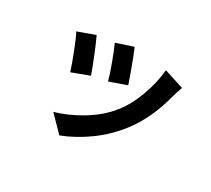

<svg xmlns="http://www.w3.org/2000/svg" viewBox="-129 -806 1235 1122"><g transform="rotate(30 488.5 -245.0)"><path d="M571.3 -365 458 -325.4Q448.5 -362.8 422.4 -433.7Q396.2 -504.6 378.9 -541.5L491.5 -578.6Q506.6 -544.7 533.7 -471.3Q560.8 -397.9 571.3 -365ZM828.9 -439Q784.2 -266.8 695.1 -152.1Q630.1 -68.1 544.7 -6.3Q459.2 55.4 369.1 89.8L269.5 -12Q355.7 -35.2 445.6 -89.7Q535.4 -144.3 592.8 -216.8Q642.3 -278.8 675.9 -368.9Q709.5 -459 718.3 -551.5L851.3 -508.8Q840.1 -477.3 828.9 -439ZM355.2 -304.4 239.7 -261.5Q226.1 -306.4 196.5 -381.6Q167 -456.8 150.9 -486.1L264.6 -527.3Q283.7 -487.8 311.3 -419.6Q338.9 -351.3 355.2 -304.4Z"/></g></svg>

Font: Min Sans VF VF
Style: Regular
Weight: 400
Designer: Jinseong-Kim, NotoSansCJK, Nunito
Foundry: Jinseong-Kim
Version: Version 1.420;Glyphs 3.1.2 (3151)